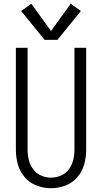

<svg xmlns="http://www.w3.org/2000/svg" viewBox="-20 -988 540 1016"><path d="M216 -777 92 -930 146 -968 250 -824 354 -968 408 -930 284 -777ZM250 8Q211 8 174 -6Q137 -20 111 -50Q85 -80 74.5 -118Q64 -156 64 -195V-735H126V-195Q126 -168 132.5 -141.5Q139 -115 155.5 -92.5Q172 -70 197.5 -59Q223 -48 250 -48Q277 -48 302.5 -59Q328 -70 344.5 -92.5Q361 -115 367.5 -141.5Q374 -168 374 -195V-735H436V-195Q436 -156 425.5 -118Q415 -80 389 -50Q363 -20 326 -6Q289 8 250 8Z"/></svg>

Font: Iosevka SS01 Light
Style: Regular
Weight: 300
Monospace: yes
Designer: Belleve Invis
Foundry: Belleve Invis
Version: 2.3.3; ttfautohint (v1.8.3)